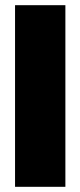

<svg xmlns="http://www.w3.org/2000/svg" viewBox="-20 -580 310 740"><path d="M38 140V-560H232V140Z"/></svg>

Font: Tektur SemiCondensed ExtraBold
Style: Regular
Weight: 800
Width: 4
Designer: Adam Jagosz
Foundry: Adam Jagosz
Version: Version 1.005;gftools[0.9.30]